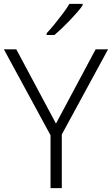

<svg xmlns="http://www.w3.org/2000/svg" viewBox="-20 -968 576 988"><path d="M268 -332 472 -714H536L298 -276V0H240V-272L0 -714H64ZM405 -940Q394 -924 377 -904.5Q360 -885 340 -864Q320 -843 299.5 -823.5Q279 -804 260 -788H220V-797Q239 -817 261 -844Q283 -871 304 -899Q325 -927 337 -948H405Z"/></svg>

Font: Noto Sans Cham Light
Style: Regular
Weight: 300
Version: Version 2.002